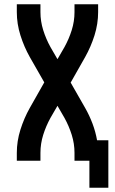

<svg xmlns="http://www.w3.org/2000/svg" viewBox="-20 -755 540 902"><path d="M400 127V0H330V-37Q330 -80 317 -121.5Q304 -163 283 -201L250 -258L217 -201Q196 -163 183 -121.5Q170 -80 170 -37V0H59V-37Q59 -92 76 -146Q93 -200 120 -248L188 -368L120 -487Q93 -535 76 -589Q59 -643 59 -698V-735H170V-698Q170 -655 183 -613.5Q196 -572 217 -534L250 -477L283 -534Q304 -572 317 -613.5Q330 -655 330 -698V-735H441V-698Q441 -643 424 -589Q407 -535 380 -487L312 -367L380 -248Q400 -213 414.5 -174.5Q429 -136 436 -96H489V127Z"/></svg>

Font: Iosevka SS08 Regular
Style: Bold
Weight: 700
Monospace: yes
Designer: Belleve Invis
Foundry: Belleve Invis
Version: Version 16.3.4; ttfautohint (v1.8.4)